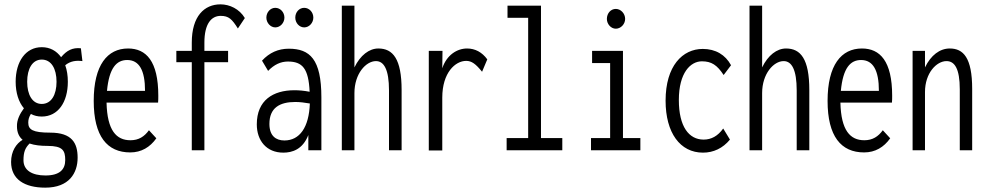

<svg xmlns="http://www.w3.org/2000/svg" viewBox="-20 -691 4540 883"><path d="M172 -155C247 -155 292 -221 292 -315C292 -343 288 -369 280 -391C303 -410 330 -414 359 -410L352 -469C313 -473 287 -459 261 -428C240 -457 210 -474 172 -474C98 -474 52 -408 52 -315C52 -264 66 -221 90 -193C71 -167 57 -139 58 -110C58 -83 67 -62 84 -48C55 -31 31 4 31 54C31 133 92 172 188 172C298 172 337 105 337 34C337 -33 311 -81 211 -81C130 -81 110 -95 110 -127C110 -141 113 -152 122 -167C137 -159 153 -155 172 -155ZM172 -213C129 -213 105 -255 105 -315C105 -375 129 -417 172 -417C216 -417 240 -375 240 -315C240 -255 216 -213 172 -213ZM88 46C88 8 96 -11 116 -31C139 -23 167 -20 199 -20C268 -20 280 1 280 45C280 88 255 116 189 116C127 116 88 92 88 46Z M579 10C630 10 670 -14 699 -55L665 -92C644 -63 618 -46 580 -46C515 -46 473 -91 470 -219H707C708 -230 708 -239 708 -251C708 -410 652 -468 569 -468C474 -468 411 -392 411 -227C411 -64 473 10 579 10ZM472 -273C482 -379 516 -415 565 -415C620 -415 647 -368 647 -273Z M862 0H920V-405H1029V-457H920V-495C920 -582 952 -618 995 -618C1032 -618 1047 -603 1074 -560L1106 -608C1081 -650 1036 -671 994 -671C920 -671 862 -617 862 -495V-457H791V-405H862Z M1246 -565C1269 -565 1288 -586 1288 -610C1288 -635 1269 -655 1246 -655C1223 -655 1205 -634 1205 -610C1205 -586 1224 -565 1246 -565ZM1379 -565C1402 -565 1421 -586 1421 -610C1421 -635 1402 -655 1379 -655C1356 -655 1338 -635 1338 -610C1338 -585 1357 -565 1379 -565ZM1283 11C1323 11 1372 -3 1398 -70V0H1458V-243C1458 -419 1405 -467 1308 -467C1260 -467 1219 -449 1185 -412L1213 -365C1241 -394 1271 -408 1304 -408C1371 -408 1399 -376 1404 -269C1378 -274 1355 -276 1334 -276C1236 -276 1161 -230 1161 -119C1161 -45 1205 11 1283 11ZM1219 -121C1219 -195 1266 -222 1338 -222C1359 -222 1382 -219 1405 -215C1401 -105 1358 -45 1288 -45C1249 -45 1219 -66 1219 -121Z M1552 0H1610V-263C1610 -352 1663 -410 1709 -410C1746 -410 1769 -371 1769 -275V0H1827V-277C1827 -420 1787 -468 1720 -468C1678 -468 1637 -437 1610 -381V-665H1552Z M1952 1H2014V-242C2014 -357 2074 -411 2124 -411C2149 -411 2168 -397 2197 -361L2221 -418C2197 -451 2165 -468 2128 -468C2082 -468 2034 -438 2014 -377L2015 -457H1952Z M2310 0H2566V-56H2468V-665H2314V-609H2409V-56H2310Z M2812 -559C2835 -559 2855 -580 2855 -604C2855 -629 2835 -650 2812 -650C2789 -650 2771 -630 2771 -604C2771 -580 2790 -559 2812 -559ZM2698 0H2925V-56H2845V-457H2703V-401H2786V-56H2698Z M3213 11C3261 11 3304 -9 3337 -49L3306 -100C3281 -65 3251 -49 3216 -49C3148 -49 3102 -109 3102 -231C3102 -357 3156 -409 3208 -409C3252 -409 3278 -392 3308 -346L3342 -391C3316 -439 3271 -466 3212 -466C3119 -466 3041 -388 3041 -228C3041 -80 3108 11 3213 11Z M3427 0H3485V-263C3485 -352 3538 -410 3584 -410C3621 -410 3644 -371 3644 -275V0H3702V-277C3702 -420 3662 -468 3595 -468C3553 -468 3512 -437 3485 -381V-665H3427Z M3954 10C4005 10 4045 -14 4074 -55L4040 -92C4019 -63 3993 -46 3955 -46C3890 -46 3848 -91 3845 -219H4082C4083 -230 4083 -239 4083 -251C4083 -410 4027 -468 3944 -468C3849 -468 3786 -392 3786 -227C3786 -64 3848 10 3954 10ZM3847 -273C3857 -379 3891 -415 3940 -415C3995 -415 4022 -368 4022 -273Z M4177 0H4234V-268C4234 -355 4287 -410 4333 -410C4370 -410 4394 -376 4394 -280V0H4451V-282C4451 -426 4410 -468 4348 -468C4302 -468 4261 -437 4234 -381V-457H4177Z"/></svg>

Font: Inconsolata Condensed
Style: Regular
Weight: 400
Width: 3
Monospace: yes
Designer: Raph Levien, Cyreal, Brenton Simpson
Foundry: Raph Levien, Cyreal, Google
Version: Version 3.100